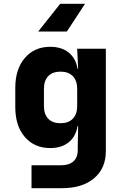

<svg xmlns="http://www.w3.org/2000/svg" viewBox="-20 -805 640 1005"><path d="M295 -785H425L330 -640H180ZM384 -550H534V-14Q534 76 472.5 128Q411 180 305 180H145V60H300Q342 60 364.5 39.5Q387 19 387 -19V-40L389 -145H386Q377 -90 339.5 -60Q302 -30 243 -30Q160 -30 110 -88Q60 -146 60 -245V-345Q60 -443 110 -501.5Q160 -560 243 -560Q302 -560 339.5 -530Q377 -500 386 -445H389ZM384 -250V-340Q384 -383 361 -406.5Q338 -430 297 -430Q255 -430 232.5 -406.5Q210 -383 210 -340V-250Q210 -207 232.5 -183.5Q255 -160 297 -160Q338 -160 361 -183.5Q384 -207 384 -250Z"/></svg>

Font: JetBrains Mono Extra Bold
Style: Regular
Weight: 800
Monospace: yes
Designer: Philipp Nurullin, Konstantin Bulenkov
Foundry: JetBrains
Version: 2.002